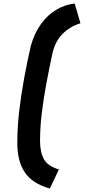

<svg xmlns="http://www.w3.org/2000/svg" viewBox="-20 -900 495 1098"><path d="M265 178Q165 150 122 86Q79 22 79 -81Q79 -171 90 -266Q101 -361 118.5 -455Q136 -549 156 -637Q176 -709 213.5 -761.5Q251 -814 301.5 -844Q352 -874 407 -880L440 -767Q379 -748 337 -705.5Q295 -663 279 -591Q261 -507 245 -421.5Q229 -336 219 -253.5Q209 -171 209 -95Q209 -30 231 10Q253 50 317 69Z"/></svg>

Font: Finlandica SemiBold
Style: Italic
Weight: 600
Italic angle: -8°
Designer: Niklas Ekholm, Juho Hiilivirta, Jaakko Suomalainen
Foundry: Helsinki Type Studio
Version: Version 1.063